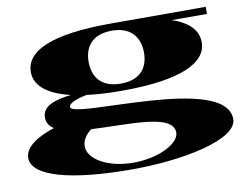

<svg xmlns="http://www.w3.org/2000/svg" viewBox="-77 -609 1202 933"><g transform="rotate(-10 523.5 -142.0)"><path d="M522 -169C817 -169 943 -235 943 -334C943 -391 904 -436 818 -465H992V-500H524H522C227 -500 100 -438 100 -335C100 -270 154 -220 272 -192C192 -182 129 -163 129 -105C129 -80 142 -61 163 -48C85 -22 15 17 15 74C15 164 198 216 503 216C756 216 1029 161 1029 60C1029 -163 258 -73 258 -135C258 -155 302 -170 347 -179C397 -172 455 -169 522 -169ZM522 -204C417 -204 385 -269 385 -335C385 -400 417 -465 522 -465C625 -465 658 -399 658 -333C658 -268 626 -204 522 -204ZM295 66C295 40 309 14 340 -11C519 -1 745 -19 745 77C745 127 647 185 515 185C389 185 295 129 295 66Z"/></g></svg>

Font: Sprat Extended Black
Style: Regular
Weight: 900
Width: 9
Designer: Ethan Nakache
Foundry: Collletttivo
Version: Version 2.000;Glyphs 3.2 (3217)